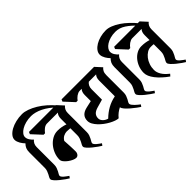

<svg xmlns="http://www.w3.org/2000/svg" viewBox="-39 -1426 2042 2042"><g transform="rotate(-45 982.5 -404.5)"><path d="M96 -580Q87 -589 77 -601.5Q67 -614 59 -628Q51 -642 45.5 -657.5Q40 -673 40 -688Q40 -716 60.5 -741Q81 -766 115.5 -785Q150 -804 195 -815Q240 -826 289 -826Q325 -826 368.5 -810.5Q412 -795 457 -768Q502 -741 544.5 -703.5Q587 -666 622 -623L604 -610Q574 -642 540 -667Q506 -692 471.5 -709Q437 -726 404 -734.5Q371 -743 343 -743Q299 -743 261.5 -733Q224 -723 197 -707Q170 -691 154.5 -671Q139 -651 139 -631Q139 -606 154.5 -582.5Q170 -559 188 -544Q173 -533 162.5 -513.5Q152 -494 152 -467V-203Q152 -179 145 -159.5Q138 -140 130 -125Q122 -110 115 -98.5Q108 -87 108 -78Q108 -70 116 -59.5Q124 -49 136 -39Q148 -29 160.5 -20Q173 -11 182 -5L166 17Q154 10 128.5 -7.5Q103 -25 77.5 -46Q52 -67 32.5 -88Q13 -109 13 -123Q13 -134 20 -146.5Q27 -159 35 -174Q43 -189 50 -208.5Q57 -228 57 -252V-482Q57 -516 66.5 -538Q76 -560 96 -580Z M642 -203Q642 -179 635 -159.5Q628 -140 620 -125Q612 -110 605 -98.5Q598 -87 598 -78Q598 -70 606 -59.5Q614 -49 626 -39Q638 -29 650.5 -20Q663 -11 672 -5L656 17Q644 10 618.5 -7.5Q593 -25 567.5 -46Q542 -67 522.5 -88Q503 -109 503 -123Q503 -134 510 -146.5Q517 -159 525 -174Q533 -189 540 -208.5Q547 -228 547 -252V-356Q520 -359 495 -359Q474 -359 448.5 -347Q423 -335 406 -306Q407 -287 408.5 -264.5Q410 -242 411 -219.5Q412 -197 412.5 -176.5Q413 -156 413 -141Q413 -120 401 -104Q389 -88 369 -88Q353 -88 329.5 -98.5Q306 -109 283.5 -125.5Q261 -142 245 -162Q229 -182 229 -202Q229 -244 245 -285.5Q261 -327 288.5 -360Q316 -393 353 -413.5Q390 -434 432 -434Q464 -434 491.5 -429Q519 -424 547 -414V-497Q547 -543 571 -567H403Q378 -565 355 -546Q332 -527 319 -508H297L198 -615L208 -639H612L678 -567Q663 -556 652.5 -536.5Q642 -517 642 -490V-203Z M905 -497Q905 -543 929 -567H899Q886 -567 873 -561.5Q860 -556 848 -547.5Q836 -539 826 -528.5Q816 -518 809 -508H787L688 -615L698 -639H1187L1253 -567Q1238 -556 1227.5 -536Q1217 -516 1217 -484V-223Q1217 -199 1210 -179.5Q1203 -160 1195 -145Q1187 -130 1180 -118.5Q1173 -107 1173 -98Q1173 -87 1182.5 -74Q1192 -61 1205 -48.5Q1218 -36 1232.5 -24Q1247 -12 1257 -5L1241 17Q1228 9 1201.5 -10.5Q1175 -30 1147.5 -53.5Q1120 -77 1099.5 -100.5Q1079 -124 1078 -141Q1053 -129 1029.5 -111Q1006 -93 985 -67Q968 -67 942 -76Q916 -85 887.5 -100.5Q859 -116 831 -137Q803 -158 780.5 -182Q758 -206 744 -231.5Q730 -257 730 -283Q730 -325 754 -351.5Q778 -378 829 -389L905 -406ZM1122 -497Q1122 -543 1146 -567H1036Q1021 -556 1010.5 -536.5Q1000 -517 1000 -490V-333L909 -307Q867 -295 848.5 -274Q830 -253 830 -221Q830 -206 836.5 -193.5Q843 -181 853.5 -171Q864 -161 877.5 -153.5Q891 -146 904 -143Q949 -188 1003.5 -218.5Q1058 -249 1121 -261Q1122 -264 1122 -272Z M1377 -580Q1368 -589 1358 -601.5Q1348 -614 1340 -628Q1332 -642 1326.5 -657.5Q1321 -673 1321 -688Q1321 -716 1340 -741Q1359 -766 1390.5 -785Q1422 -804 1463.5 -815Q1505 -826 1550 -826Q1584 -826 1623.5 -810.5Q1663 -795 1703.5 -768Q1744 -741 1783.5 -703.5Q1823 -666 1858 -623L1838 -607Q1779 -672 1724.5 -707.5Q1670 -743 1611 -743Q1568 -743 1533 -733Q1498 -723 1473 -707Q1448 -691 1434 -671Q1420 -651 1420 -631Q1420 -606 1435.5 -582.5Q1451 -559 1469 -544Q1454 -533 1443.5 -513.5Q1433 -494 1433 -467V-203Q1433 -179 1426 -159.5Q1419 -140 1411 -125Q1403 -110 1396 -98.5Q1389 -87 1389 -78Q1389 -70 1397 -59.5Q1405 -49 1417 -39Q1429 -29 1441.5 -20Q1454 -11 1463 -5L1447 17Q1435 10 1409.5 -7.5Q1384 -25 1358.5 -46Q1333 -67 1313.5 -88Q1294 -109 1294 -123Q1294 -134 1301 -146.5Q1308 -159 1316 -174Q1324 -189 1331 -208.5Q1338 -228 1338 -252V-482Q1338 -516 1347.5 -538Q1357 -560 1377 -580Z M1901 -203Q1901 -179 1894 -159.5Q1887 -140 1879 -125Q1871 -110 1864 -98.5Q1857 -87 1857 -78Q1857 -70 1865 -59.5Q1873 -49 1885 -39Q1897 -29 1909.5 -20Q1922 -11 1931 -5L1915 17Q1903 10 1877.5 -7.5Q1852 -25 1826.5 -46Q1801 -67 1781.5 -88Q1762 -109 1762 -123Q1762 -134 1769 -146.5Q1776 -159 1784 -174Q1792 -189 1799 -208.5Q1806 -228 1806 -252V-361Q1795 -362 1784.5 -362.5Q1774 -363 1763 -363Q1734 -363 1707.5 -346.5Q1681 -330 1660 -303Q1639 -276 1626.5 -240Q1614 -204 1614 -165Q1614 -128 1637 -90Q1660 -52 1708 -15L1688 7Q1609 -49 1562 -109Q1515 -169 1515 -220Q1515 -265 1530.5 -305Q1546 -345 1571.5 -375Q1597 -405 1629.5 -422Q1662 -439 1697 -439Q1727 -439 1753.5 -435Q1780 -431 1806 -423V-497Q1806 -543 1830 -567H1690Q1677 -567 1664 -561.5Q1651 -556 1639 -547.5Q1627 -539 1617 -528.5Q1607 -518 1600 -508H1578L1479 -615L1489 -639H1871L1937 -567Q1922 -556 1911.5 -536.5Q1901 -517 1901 -490V-203Z"/></g></svg>

Font: Jaini Purva
Style: Regular
Weight: 400
Designer: Girish Dalvi, Maithili Shingre
Foundry: Ek Type
Version: Version 1.001;PS 1.000;hotconv 16.6.51;makeotf.lib2.5.65220